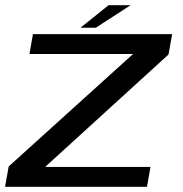

<svg xmlns="http://www.w3.org/2000/svg" viewBox="-24 -720 706 740"><path d="M-4.5 0H542.5L556 -76.5H151L151.5 -78L625.5 -510L639.5 -588.5H103L89.5 -512H489.5H489L9.5 -78.5ZM286 -613H345L479.5 -700H394.5Z"/></svg>

Font: Anybody Expanded
Style: Italic
Weight: 400
Width: 7
Italic angle: -10°
Version: Version 1.113;gftools[0.9.25]